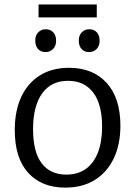

<svg xmlns="http://www.w3.org/2000/svg" viewBox="-20 -846 615 875"><path d="M294.3 -537Q403.7 -537 466.2 -468Q528.7 -399 528.7 -273.3Q528.7 -187.7 498.5 -124.3Q468.3 -61 412.3 -26Q356.3 9 277.3 9Q169.3 9 108.3 -58.7Q47.3 -126.3 47.3 -253Q47.3 -340.7 76.8 -404.2Q106.3 -467.7 161.7 -502.3Q217 -537 294.3 -537ZM290 -477.7Q213 -477.7 171.8 -420Q130.7 -362.3 130.7 -257.3Q130.7 -153.7 169.8 -102Q209 -50.3 282 -50.3Q335.3 -50.3 371.5 -76.5Q407.7 -102.7 426.5 -151.8Q445.3 -201 445.3 -268.7Q445.3 -370.7 404.7 -424.2Q364 -477.7 290 -477.7ZM386.3 -608.7Q364.3 -608.7 351.8 -622.5Q339.3 -636.3 339 -660.3Q338.7 -684.7 352.7 -698.7Q366.7 -712.7 386.3 -712.7Q408.3 -712.7 421.2 -698.7Q434 -684.7 434 -660.3Q434 -636.3 420 -622.5Q406 -608.7 386.3 -608.7ZM187.7 -608.7Q166 -608.7 153.5 -622.5Q141 -636.3 140.7 -660.3Q140.3 -684.7 154.2 -698.7Q168 -712.7 187.7 -712.7Q209.7 -712.7 222.7 -698.7Q235.7 -684.7 235.7 -660.3Q235.7 -636.3 221.5 -622.5Q207.3 -608.7 187.7 -608.7ZM421 -825.7V-766.7H155.7V-825.7Z"/></svg>

Font: Bitter Thin
Style: Regular
Weight: 100
Designer: Sol Matas, and Bitter project Authors
Foundry: Sol Matas
Version: Version 2.002